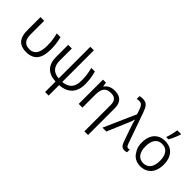

<svg xmlns="http://www.w3.org/2000/svg" viewBox="62 -1777 2997 2997"><g transform="rotate(45 1561.0 -278.5)"><path d="M97.2 -113.3Q77.1 -166.5 77.1 -243.2V-536.1H158.7V-236.8Q158.7 -147.5 194.6 -103Q230.5 -58.6 306.6 -58.6Q358.4 -58.6 392.1 -81.5Q467.8 -130.9 467.8 -296.4Q467.8 -357.4 460.7 -413.3Q453.6 -469.2 437 -536.1H518.6Q535.2 -474.1 542.5 -417.2Q549.8 -360.4 549.8 -292.5Q549.8 -138.7 488.5 -64.7Q427.2 9.3 302.7 9.3Q222.7 9.3 171.6 -21Q120.6 -51.3 97.2 -113.3Z M689 -269V-536.1H769.5V-267.1Q769.5 -169.9 816.4 -118.2Q863.3 -66.4 954.6 -61V-758.8H1033.2V-61Q1118.7 -67.4 1168 -110.4Q1231.4 -167.5 1231.4 -285.6Q1231.4 -350.1 1224.4 -407.2Q1217.3 -464.4 1199.2 -536.1H1277.8Q1312.5 -416.5 1312.5 -288.6Q1312.5 -152.8 1241 -76.2Q1169.4 0.5 1033.2 8.8V240.2H954.6V8.8Q823.2 2.9 756.1 -67.1Q689 -137.2 689 -269Z M1695.3 -477.5Q1647.9 -477.5 1616 -462.6Q1584 -447.8 1565.4 -417Q1538.6 -369.6 1538.6 -281.2V0H1457V-536.1H1522L1534.7 -464.4H1539.6Q1564.9 -504.9 1609.4 -525.4Q1653.8 -545.9 1710.4 -545.9Q1806.6 -545.9 1855 -496.6Q1903.3 -447.3 1903.3 -350.1V240.2H1822.3V-337.4Q1822.3 -410.2 1791.3 -443.8Q1760.3 -477.5 1695.3 -477.5Z M2375.5 -74.7 2303.2 -279.3Q2263.7 -395 2251.5 -446.8H2249Q2235.8 -399.9 2214.8 -349.6L2066.4 0H1981.4L2215.3 -529.3L2193.4 -595.7Q2177.2 -644.5 2162.6 -665Q2150.4 -683.1 2134.3 -692.1Q2118.2 -701.2 2095.7 -701.2Q2070.8 -701.2 2042.5 -694.8V-757.8Q2075.7 -766.1 2106.4 -766.1Q2145 -766.1 2170.9 -754.6Q2196.8 -743.2 2216.3 -716.8Q2239.3 -688.5 2264.6 -617.2L2442.9 -112.8Q2450.7 -91.8 2457 -80.1Q2463.4 -68.4 2471.2 -62.5Q2480.5 -54.7 2495.1 -54.7Q2510.7 -54.7 2524.4 -60.1V0Q2516.1 4.4 2500.5 7.1Q2484.9 9.8 2470.7 9.8Q2437 9.8 2414.6 -10Q2392.1 -29.8 2375.5 -74.7Z M2626 -101.1Q2578.1 -167.5 2578.1 -269Q2578.1 -356 2607.4 -418.2Q2636.7 -480.5 2692.1 -513.2Q2747.6 -545.9 2823.7 -545.9Q2898.9 -545.9 2953.6 -512.5Q3008.3 -479 3037.6 -416.5Q3066.9 -354 3066.9 -269Q3066.9 -182.1 3037.6 -119.4Q3008.3 -56.6 2952.9 -23.4Q2897.5 9.8 2820.8 9.8Q2755.9 9.8 2705.6 -18.8Q2655.3 -47.4 2626 -101.1ZM2982.9 -269Q2982.9 -370.1 2941.2 -424.8Q2899.4 -479.5 2821.8 -479.5Q2744.1 -479.5 2703.1 -425Q2662.1 -370.6 2662.1 -269Q2662.1 -168 2703.6 -112.5Q2745.1 -57.1 2822.8 -57.1Q2899.9 -57.1 2941.4 -112.5Q2982.9 -168 2982.9 -269ZM2836.9 -796.9H2920.4V-787.6Q2908.2 -746.1 2885.7 -693.1Q2863.3 -640.1 2838.4 -599.1H2791V-608.9Q2804.7 -644.5 2817.6 -698.2Q2830.6 -752 2836.9 -796.9Z"/></g></svg>

Font: Viking Open Sans
Style: Regular
Weight: 400
Foundry: Ascender Corporation
Version: Version 2.001